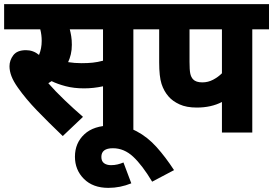

<svg xmlns="http://www.w3.org/2000/svg" viewBox="-20 -642 1323 930"><path d="M626 -500V0H479V-224Q456 -219 433 -216.5Q410 -214 387 -214Q338 -214 298 -224.5Q258 -235 230 -249Q222 -244 214 -239Q248 -200 293 -157Q338 -114 382 -76L284 17Q213 -51 159 -107Q105 -163 67 -217Q45 -248 35.5 -273Q26 -298 26 -321Q26 -350 44.5 -374.5Q63 -399 106 -399Q141 -399 169 -376Q182 -407 182 -444Q182 -473 175 -500H0V-622H708V-500ZM375 -336Q405 -336 429 -338.5Q453 -341 479 -348V-500H318Q322 -485 325 -466.5Q328 -448 328 -425Q328 -400 323 -379Q318 -358 310 -341Q341 -336 375 -336Z M616 246Q562 268 505 268Q430 268 386.5 224.5Q343 181 343 117Q343 51 388.5 8.5Q434 -34 519 -34Q589 -34 642 -6Q695 22 738.5 70.5Q782 119 823 182L717 238Q669 158 625 117Q581 76 527 76Q471 76 471 118Q471 139 484 148.5Q497 158 518 158Q534 158 549 154.5Q564 151 578 145Z M1202 -500V0H1055V-148Q1003 -121 933 -121Q883 -121 849.5 -136.5Q816 -152 797 -174Q774 -200 762.5 -235.5Q751 -271 751 -340V-500H694V-622H1283V-500ZM1055 -500H898V-342Q898 -304 901.5 -286.5Q905 -269 915 -258Q929 -243 960 -243Q988 -243 1012.5 -256Q1037 -269 1055 -287Z"/></svg>

Font: Noto Sans Devanagari UI SemiCondensed ExtraBold
Style: Regular
Weight: 800
Width: 4
Designer: Jelle Bosma - Monotype Design Team
Foundry: Monotype Imaging Inc.
Version: Version 2.004; ttfautohint (v1.8.4.7-5d5b)